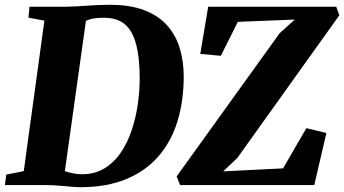

<svg xmlns="http://www.w3.org/2000/svg" viewBox="-34 -771 1434 800"><path d="M89 -743H243Q286.5 -744 332 -747.5Q377.5 -751 421 -751Q507.5 -751.5 567.2 -728.5Q627 -705.5 663 -664.5Q699 -623.5 715.2 -569.2Q731.5 -515 731.5 -452.5Q731.5 -352.5 706.2 -268.2Q681 -184 628.2 -122Q575.5 -60 493.8 -25.5Q412 9 299 9Q286.5 9 269 7.5Q251.5 6 231.8 4.2Q212 2.5 193 1.2Q174 0 158 0H-13.5L-8 -43.5L65 -58L151 -685L84.5 -697.5ZM232 -27.5 213.5 -67.5Q217.5 -64.5 232.2 -59.2Q247 -54 267 -49.5Q287 -45 307 -45Q361 -45 401.2 -69.5Q441.5 -94 469.5 -135.5Q497.5 -177 514.8 -228.8Q532 -280.5 540 -335.5Q548 -390.5 548 -442Q548 -509 539.5 -557.5Q531 -606 513.2 -637Q495.5 -668 467.5 -682.5Q439.5 -697 400 -697Q375 -697 358.8 -694.5Q342.5 -692 332.5 -687.8Q322.5 -683.5 316 -679.5L327 -706ZM716.5 0 702 -36 1131.5 -633 1194.5 -689.5 957 -680 886 -538.5 800.5 -546.5 833.5 -743H1367L1380 -707.5L955 -113L896 -57L1145.5 -69.5L1242.5 -237L1326 -217L1275.5 0Z"/></svg>

Font: Merriweather 48pt Black
Style: Italic
Weight: 900
Italic angle: -7.8°
Version: Version 2.101